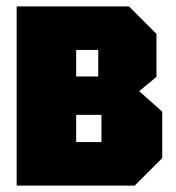

<svg xmlns="http://www.w3.org/2000/svg" viewBox="-20 -580 549 600"><path d="M32 -560V0H401L487 -86V-231L415 -295L469 -340V-474L383 -560ZM218 -341V-424H287V-341ZM218 -136V-221H297V-136Z"/></svg>

Font: Tektur Condensed ExtraBold
Style: Regular
Weight: 800
Width: 3
Designer: Adam Jagosz
Foundry: Adam Jagosz
Version: Version 1.005;gftools[0.9.30]